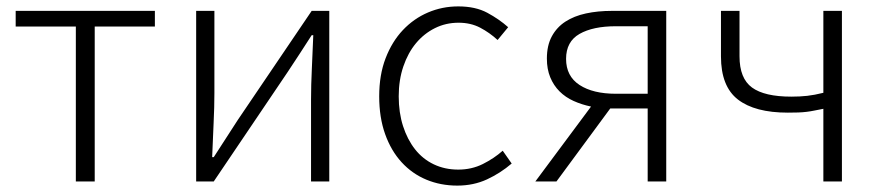

<svg xmlns="http://www.w3.org/2000/svg" viewBox="-20 -567 2750 600"><path d="M217 -484H29V-533H464V-484H276V0H217Z M593 -533H650V-276Q650 -233 647.5 -181.5Q645 -130 643 -76H648Q664 -101 685.5 -134Q707 -167 723 -192L954 -533H1009V0H952V-256Q952 -301 954.5 -352Q957 -403 959 -457H954Q938 -432 916.5 -399Q895 -366 879 -342L648 0H593Z M1409 13Q1357 13 1312.5 -5.5Q1268 -24 1235 -60Q1202 -96 1183.5 -148Q1165 -200 1165 -266Q1165 -333 1185 -385Q1205 -437 1239 -473Q1273 -509 1317.5 -528Q1362 -547 1412 -547Q1466 -547 1503 -527Q1540 -507 1568 -482L1535 -442Q1510 -465 1480.5 -480.5Q1451 -496 1413 -496Q1373 -496 1339 -479Q1305 -462 1280 -432Q1255 -402 1240.5 -359.5Q1226 -317 1226 -266Q1226 -215 1239.5 -173Q1253 -131 1277 -100.5Q1301 -70 1335.5 -53.5Q1370 -37 1412 -37Q1454 -37 1489 -54.5Q1524 -72 1551 -96L1579 -56Q1544 -26 1502 -6.5Q1460 13 1409 13Z M2004 -485H1905Q1833 -485 1791 -461Q1749 -437 1749 -383Q1749 -329 1791 -301.5Q1833 -274 1905 -274H2004ZM2062 -533V0H2004V-228H1888H1887L1719 0H1653L1827 -234Q1798 -240 1772.5 -251.5Q1747 -263 1728.5 -281.5Q1710 -300 1699.5 -325.5Q1689 -351 1689 -384Q1689 -425 1704.5 -453.5Q1720 -482 1747 -499.5Q1774 -517 1811 -525Q1848 -533 1892 -533Z M2553 -227Q2537 -224 2525 -221.5Q2513 -219 2500.5 -217.5Q2488 -216 2474.5 -215.5Q2461 -215 2442 -215Q2339 -215 2286 -256Q2233 -297 2233 -391V-533H2291V-391Q2291 -322 2330 -293.5Q2369 -265 2453 -265Q2480 -265 2502.5 -267.5Q2525 -270 2553 -277V-533H2611V0H2553Z"/></svg>

Font: SpoqaHanSansJP-Light
Style: Regular
Weight: 300
Designer: [Source Han Sans]
Ryoko NISHIZUKA  (kana & ideographs); Paul D. Hunt (Latin, Greek & Cyrillic); Wenlong ZHANG  (bopomofo
Foundry: Spoqa (http://bi.spoqa.com)
Version: Version 1.002.20150607